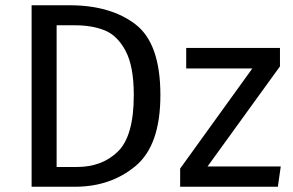

<svg xmlns="http://www.w3.org/2000/svg" viewBox="-20 -709 1111 729"><path d="M589 -348Q589 -157 494.5 -78.5Q400 0 265 0H100V-689H244Q400 -689 494.5 -616.5Q589 -544 589 -348ZM195 -613V-75H272Q368 -75 428 -134Q488 -193 488 -348Q488 -457 457 -515.5Q426 -574 378 -593.5Q330 -613 265 -613ZM1043 -457 768 -77H1046L1035 0H664V-69L938 -449H687V-527H1043Z"/></svg>

Font: FiraGOUPP
Style: Medium
Weight: 400
Designer: bBox Type
Foundry: bBox Type GmbH
Version: Version 1.001